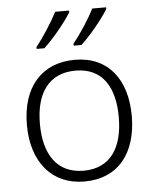

<svg xmlns="http://www.w3.org/2000/svg" viewBox="-54 -812 699 868"><g transform="rotate(-5 295.0 -378.0)"><path d="M460 -758V-766H397C375 -721 331 -654 299 -615V-606H334C378 -646 435 -717 460 -758ZM292 -758V-766H229C206 -721 163 -654 131 -615V-606H166C210 -646 267 -717 292 -758ZM533 -267C533 -432 450 -542 298 -542C148 -542 57 -439 57 -267C57 -99 147 10 294 10C449 10 533 -100 533 -267ZM116 -267C116 -408 177 -493 297 -493C422 -493 474 -399 474 -267C474 -131 419 -39 295 -39C173 -39 116 -130 116 -267Z"/></g></svg>

Font: Noto Sans Sinhala UI Light
Style: Regular
Weight: 300
Designer: Jelle Bosma - Monotype Design Team
Foundry: Monotype Imaging Inc.
Version: Version 2.006